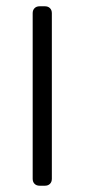

<svg xmlns="http://www.w3.org/2000/svg" viewBox="-20 -591 269 611"><path d="M84 -22V-549Q84 -559 90 -565Q96 -571 106 -571H123Q133 -571 139 -565Q145 -559 145 -549V-22Q145 -12 139 -6Q133 0 123 0H106Q96 0 90 -6Q84 -12 84 -22Z"/></svg>

Font: Rubik
Style: Regular
Weight: 300
Designer: Hubert & Fischer
Foundry: Hubert & Fischer
Version: Version 1.100